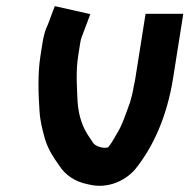

<svg xmlns="http://www.w3.org/2000/svg" viewBox="-20 -573 618 626"><path d="M158.6 -553 136.1 -493 129.9 -479C125.1 -465.7 121.4 -450.7 118.7 -434L111.9 -391C102.2 -329.3 105.5 -263.6 108.7 -213C111.3 -174.3 118.2 -151.1 126.8 -119C138.6 -82.5 153.9 -60.7 173.2 -33C192.4 -3.1 223.8 19.8 267.6 28C332.2 44.8 390.4 14.9 421.5 -22C481.5 -96.9 525.1 -196.3 544.5 -319L577.6 -528H454.6L421.5 -319C420.2 -310.3 418.4 -301.7 416.4 -293C413.4 -274.2 409.1 -256.4 403.9 -239C389.6 -200.7 378.5 -163.3 357.9 -132C353.9 -123.9 335 -92 330.6 -92C325.8 -91.3 322.1 -91 319.4 -91L307.7 -93C295.4 -96.2 285 -102.3 280.7 -112L271 -126C249.4 -157.9 236.8 -192.5 233 -240C231.2 -284 226.5 -337.8 234.9 -391L241.7 -434C243 -442 244.7 -448.3 246.7 -453C256 -477.7 265.2 -502.3 274.5 -527Z"/></svg>

Font: Tape
Style: It
Weight: 500
Foundry: Cannot Into Space Fonts
Version: Version 0.97